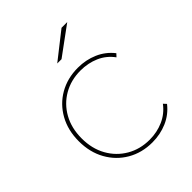

<svg xmlns="http://www.w3.org/2000/svg" viewBox="-203 -833 951 951"><g transform="rotate(-45 272.5 -357.0)"><path d="M308 3Q235 3 177.5 -30.5Q120 -64 87 -123Q54 -182 54 -259Q54 -336 87 -395Q120 -454 177.5 -487Q235 -520 308 -520Q364 -520 412.5 -499Q461 -478 494 -436L480 -421Q450 -462 405 -481.5Q360 -501 308 -501Q241 -501 188 -470.5Q135 -440 104.5 -385.5Q74 -331 74 -259Q74 -187 104.5 -132.5Q135 -78 188 -47Q241 -16 308 -16Q360 -16 405 -36Q450 -56 480 -96L494 -81Q461 -39 412.5 -18Q364 3 308 3ZM251 -607 391 -717H431L281 -607Z"/></g></svg>

Font: Montserrat Thin Thin
Style: Regular
Weight: 250
Version: Version 9.000